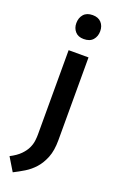

<svg xmlns="http://www.w3.org/2000/svg" viewBox="-217 -766 640 1034"><g transform="rotate(20 102.5 -248.5)"><path d="M65 -498H179V-24Q179 36 163 76Q147 116 122.5 143.5Q98 171 67.5 189.5Q37 208 7 223L-39 147Q-2 128 19 106.5Q40 85 50 63.5Q60 42 62.5 22Q65 2 65 -13ZM190 -652Q190 -622 172.5 -602Q155 -582 120 -582Q88 -582 71 -601.5Q54 -621 54 -649Q54 -680 71.5 -700Q89 -720 123 -720Q155 -720 172.5 -701Q190 -682 190 -652Z"/></g></svg>

Font: Amaranth
Style: Regular
Weight: 400
Designer: Gesine Todt
Foundry: Gesine Todt
Version: Version 1.001